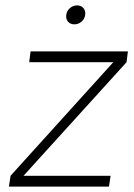

<svg xmlns="http://www.w3.org/2000/svg" viewBox="-20 -690 495 710"><path d="M93 -500H453L448 -460L67 -40H389L383 0H13L19 -40L399 -460H88ZM255 -600Q240 -600 231.5 -610Q223 -620 225 -635Q227 -650 238.5 -660Q250 -670 265 -670Q280 -670 288.5 -660Q297 -650 295 -635Q293 -620 281.5 -610Q270 -600 255 -600Z"/></svg>

Font: Retni Sans Light
Style: Italic
Weight: 300
Italic angle: -8°
Designer: Vitaly Kuzmin
Foundry: ParaType Ltd.
Version: Version 1.00;June 10, 2019;FontCreator 11.5.0.2425 64-bit; t